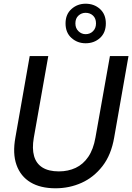

<svg xmlns="http://www.w3.org/2000/svg" viewBox="-20 -1002 712 1034"><path d="M279 12Q198 12 144.5 -20Q91 -52 69 -113.5Q47 -175 63 -262L140 -700H240L162 -260Q152 -202 163.5 -161.5Q175 -121 208.5 -100Q242 -79 297 -79Q347 -79 387.5 -98Q428 -117 455.5 -157.5Q483 -198 494 -261L572 -700H672L595 -262Q579 -168 532 -107.5Q485 -47 419.5 -17.5Q354 12 279 12ZM441 -769Q397 -769 365 -797.5Q333 -826 333 -876Q333 -925 365 -953.5Q397 -982 441 -982Q487 -982 518.5 -953.5Q550 -925 550 -876Q550 -826 518.5 -797.5Q487 -769 441 -769ZM441 -818Q465 -818 481 -834Q497 -850 497 -876Q497 -903 481 -918Q465 -933 441 -933Q419 -933 402.5 -918Q386 -903 386 -876Q386 -850 402.5 -834Q419 -818 441 -818Z"/></svg>

Font: DM Sans 28pt Medium
Style: Italic
Weight: 500
Italic angle: -10°
Version: Version 4.004;gftools[0.9.30]